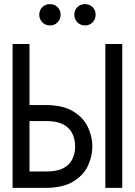

<svg xmlns="http://www.w3.org/2000/svg" viewBox="-20 -914 656 934"><path d="M41.2 0V-700H123.5V-403H200.5Q284.8 -403 334.9 -372.9Q385.1 -342.9 407.2 -296.6Q429.2 -250.2 429.2 -201.5Q429.2 -152.8 407.2 -106.4Q385.1 -60.1 334.9 -30.1Q284.8 0 200.5 0ZM123.5 -79.8H205.8Q258.4 -79.8 288.9 -96.3Q319.5 -112.9 332.5 -140.5Q345.5 -168.1 345.5 -201.5Q345.5 -235 332.5 -263Q319.5 -291 288.9 -308Q258.4 -325 205.8 -325H123.5ZM492.5 0V-700H574.8V0ZM222.8 -790.2Q201 -790.2 186 -805.4Q171 -820.5 171 -842.2Q171 -864.6 186 -879.3Q201 -894 222.8 -894Q245.2 -894 260 -879.3Q274.8 -864.6 274.8 -842.2Q274.8 -820.5 260 -805.4Q245.2 -790.2 222.8 -790.2ZM393.2 -790.2Q371.5 -790.2 356.5 -805.4Q341.5 -820.5 341.5 -842.2Q341.5 -864.6 356.5 -879.3Q371.5 -894 393.2 -894Q415.8 -894 430.5 -879.3Q445.2 -864.6 445.2 -842.2Q445.2 -820.5 430.5 -805.4Q415.8 -790.2 393.2 -790.2Z"/></svg>

Font: Overpass Mono Light
Style: Regular
Weight: 300
Monospace: yes
Designer: Delve Withrington, Dave Bailey
Foundry: Delve Fonts LLC
Version: Version 4.000